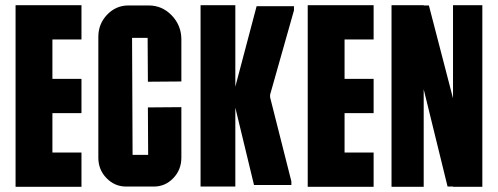

<svg xmlns="http://www.w3.org/2000/svg" viewBox="-20 -720 1920 740"><path d="M294 -568H182V-416H294V-284H182V-132H294V0H40V-700H294Z M550 -405 549 -574H489L491 -123H551L550 -306L679 -307V-112Q679 -66 648 -33.5Q617 -1 573 -1H466Q422 -1 390.5 -33.5Q359 -66 359 -112V-578Q359 -628 393 -663.5Q427 -699 475 -699H553Q605 -699 642 -660.5Q679 -622 679 -568V-406Z M1113 -680 1021 -355V-345L1103 -21V-7H959L887 -305V-1H753V-700H887V-386L969 -696H1113Z M1420 -568H1308V-416H1420V-284H1308V-132H1420V0H1166V-700H1420Z M1726 -700H1839V0H1726V-1H1705L1613 -376V0H1489V-700H1613V-699H1633L1726 -341Z"/></svg>

Font: Bayformers-TFTCGName
Style: Regular
Weight: 400
Designer: billmoo
Foundry: Bayformers
Version: Version 1.021;Fontself Maker 3.5.4